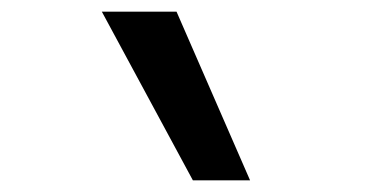

<svg xmlns="http://www.w3.org/2000/svg" viewBox="-20 -750 640 329"><path d="M310.5 -441 154.5 -730H282.5L408.5 -441Z"/></svg>

Font: Google Sans Code
Style: Regular
Weight: 400
Monospace: yes
Designer: Google Sans Code Authors
Foundry: Google LLC
Version: Version 6.000